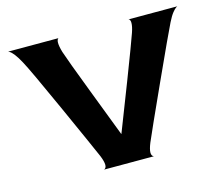

<svg xmlns="http://www.w3.org/2000/svg" viewBox="-89 -715 957 830"><g transform="rotate(-15 389.5 -300.0)"><path d="M769 -600Q769 -601 762.5 -597Q756 -593 745.5 -580Q735 -567 722 -541Q701 -499 611.5 -302.5Q522 -106 503 -61Q492 -34 492 -19Q492 -11 494.5 -7Q497 -3 499.5 -1.5Q502 0 503 0H279Q280 0 282.5 -1.5Q285 -3 287.5 -7Q290 -11 290 -19Q290 -34 279 -61Q257 -112 170 -305Q83 -498 61 -538Q47 -564 36 -578Q25 -592 17.5 -596.5Q10 -601 10 -600H237Q236 -600 234.5 -599Q233 -598 231 -593.5Q229 -589 229 -581Q229 -565 237 -538Q250 -498 310 -341.5Q370 -185 391 -130H392Q414 -185 475 -343.5Q536 -502 549 -540Q558 -566 558 -582Q558 -590 556 -594Q554 -598 552 -599Q550 -600 549 -600Z"/></g></svg>

Font: Red Rose Bold
Style: Regular
Weight: 700
Designer: jaikishan Patel
Version: Version 1.000